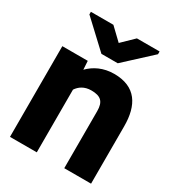

<svg xmlns="http://www.w3.org/2000/svg" viewBox="-180 -859 886 968"><g transform="rotate(30 263.5 -375.0)"><path d="M26 0H182V-365C198 -389 224 -408 265 -408C320 -408 342 -387 342 -332V0H498V-334C498 -456 450 -538 323 -538C260 -538 211 -513 177 -478L174 -528H26ZM64 -735 216 -593H311L464 -734V-750H332L264 -684L195 -750H64Z"/></g></svg>

Font: Asimov Pro
Style: Blk
Weight: 900
Designer: Google
Version: Version 2.000980; 2014